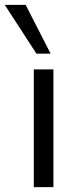

<svg xmlns="http://www.w3.org/2000/svg" viewBox="-64 -773 317 793"><path d="M75.6 0V-486.3H156.6V0ZM86.6 -551.3 -44.3 -752.8H42.1L145.1 -551.3Z"/></svg>

Font: Nunito Sans 12pt ExtraLight
Style: Regular
Weight: 200
Designer: Vernon Adams
Foundry: Vernon Adams
Version: Version 3.101;gftools[0.9.27]